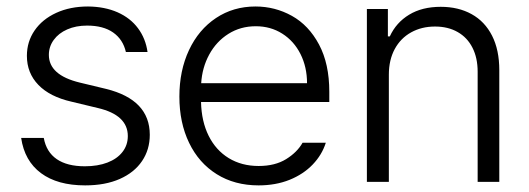

<svg xmlns="http://www.w3.org/2000/svg" viewBox="-20 -558 1623 589"><path d="M247.1 -479.5Q212.9 -479.5 186.3 -467.8Q159.7 -456.1 144.8 -435.5Q129.9 -415 129.9 -389.6Q129.9 -327.6 224.6 -304.7L305.7 -285.2Q439.5 -252 439.5 -144.5Q439.5 -99.1 415.8 -64Q392.1 -28.8 347.4 -9Q302.7 10.7 241.2 10.7Q156.2 10.7 105.7 -26.9Q55.2 -64.5 44.9 -134.8H114.3Q122.1 -91.8 154.1 -69.8Q186 -47.9 240.2 -47.9Q279.8 -47.9 309.6 -59.3Q339.4 -70.8 355.7 -91.8Q372.1 -112.8 372.1 -140.6Q372.1 -205.1 280.3 -226.6L199.2 -246.1Q132.8 -261.2 97.7 -297.6Q62.5 -334 62.5 -386.7Q62.5 -430.2 86.2 -464.6Q109.9 -499 152.6 -518.6Q195.3 -538.1 250 -538.1Q301.3 -537.6 340.6 -520.3Q379.9 -502.9 403.3 -471.4Q426.8 -439.9 432.6 -398.4H366.2Q357.4 -437 327.1 -458.3Q296.9 -479.5 247.1 -479.5Z M530.3 -261.7Q530.3 -341.3 559.8 -404.3Q589.4 -467.3 642.6 -502.7Q695.8 -538.1 763.7 -538.1Q823.7 -538.1 875.5 -509.3Q927.2 -480.5 958.7 -421.4Q990.2 -362.3 990.2 -276.4V-245.1H596.7Q598.1 -185.5 620.1 -141.4Q642.1 -97.2 681.6 -73Q721.2 -48.8 773.4 -48.8Q823.7 -48.8 857.7 -69.8Q891.6 -90.8 908.2 -120.1H979.5Q967.8 -83 939.2 -53.2Q910.6 -23.4 868.2 -6.3Q825.7 10.7 773.4 10.7Q699.7 10.7 644.8 -23.7Q589.8 -58.1 560.1 -119.9Q530.3 -181.6 530.3 -261.7ZM921.9 -302.7Q921.9 -352.1 901.9 -392.1Q881.8 -432.1 845.9 -454.8Q810.1 -477.5 764.6 -477.5Q717.8 -477.5 680.7 -454.1Q643.6 -430.7 621.8 -390.6Q600.1 -350.6 597.2 -302.7Z M1172.9 0H1105.5V-530.3H1169.9V-446.3H1175.8Q1195.3 -488.8 1235.1 -512.9Q1274.9 -537.1 1332 -537.1Q1386.2 -537.1 1426.8 -514.6Q1467.3 -492.2 1489.5 -448.5Q1511.7 -404.8 1511.7 -342.8V0H1445.3V-337.9Q1445.3 -380.4 1429.4 -411.6Q1413.6 -442.9 1384 -459.7Q1354.5 -476.6 1314.5 -476.6Q1273.4 -476.6 1241.2 -458.7Q1209 -440.9 1190.9 -407.5Q1172.9 -374 1172.9 -329.1Z"/></svg>

Font: Pretendard Light
Style: Regular
Weight: 300
Designer: Base glyphs from Inter by Rasmus Andersson; Hangeul glyphs from Noto Sans CJK(Source Han Sans) by Jang Soo-young and Kan
Foundry: Kil Hyung-jin
Version: Version 1.309